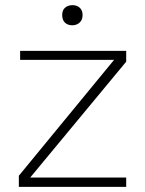

<svg xmlns="http://www.w3.org/2000/svg" viewBox="-20 -724 562 744"><path d="M53 0V-43L422 -492H58V-527H469V-485L97 -36H469V0ZM260 -626Q243 -626 232 -636Q221 -646 221 -666Q221 -685 232.5 -694.5Q244 -704 261 -704Q278 -704 289 -694Q300 -684 300 -666Q300 -647 288.5 -636.5Q277 -626 260 -626Z"/></svg>

Font: Onest Thin
Style: Regular
Weight: 250
Designer: Dmitri Voloshin, Andrey Kudryavtsev
Foundry: Dmitri Voloshin, Andrey Kudryavtsev
Version: Version 1.000;gftools[0.9.33]